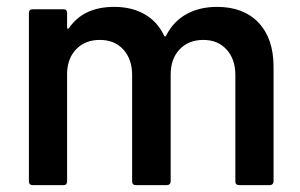

<svg xmlns="http://www.w3.org/2000/svg" viewBox="-20 -538 873 558"><path d="M64 -11V-500Q64 -511 75 -511H165Q175 -511 175 -500V-458Q175 -455 177 -454.5Q179 -454 181 -457Q223 -518 312 -518Q363 -518 400.5 -496.5Q438 -475 457 -434Q460 -429 463 -435Q484 -476 522 -497Q560 -518 611 -518Q688 -518 731.5 -472Q775 -426 775 -344V-11Q775 -6 772 -3Q769 0 764 0H675Q664 0 664 -11V-320Q664 -366 638.5 -394Q613 -422 571 -422Q528 -422 502 -394.5Q476 -367 476 -321V-11Q476 -6 473 -3Q470 0 465 0H375Q364 0 364 -11V-320Q364 -366 338.5 -394Q313 -422 270 -422Q229 -422 203 -396.5Q177 -371 175 -328V-11Q175 0 165 0H75Q64 0 64 -11Z"/></svg>

Font: Barlow GEO Semi Bold
Style: Regular
Weight: 600
Designer: Jeremy Tribby
Foundry: Tribby Type
Version: Version 1.408